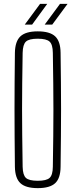

<svg xmlns="http://www.w3.org/2000/svg" viewBox="-20 -967 390 992"><path d="M175 5Q113 5 85.5 -20.5Q58 -46 57 -105Q56 -191.5 55.5 -263.8Q55 -336 55 -403.2Q55 -470.5 55.5 -541Q56 -611.5 57 -694Q58 -753.5 85.5 -779.2Q113 -805 175 -805Q237.5 -805 265 -779.2Q292.5 -753.5 293 -694Q294 -611.5 294.8 -541Q295.5 -470.5 295.5 -403.2Q295.5 -336 294.8 -263.8Q294 -191.5 293 -105Q292.5 -46 265 -20.5Q237.5 5 175 5ZM175 -33Q220 -33 236.2 -47.8Q252.5 -62.5 253 -105Q254.5 -194.5 255.2 -264.8Q256 -335 256 -399.2Q256 -463.5 255.2 -533.8Q254.5 -604 253 -694Q252.5 -737 236.2 -752Q220 -767 175 -767Q130 -767 114 -752Q98 -737 97 -694Q95.5 -606.5 94.8 -537.5Q94 -468.5 94 -404.2Q94 -340 94.8 -268.8Q95.5 -197.5 97 -105Q98 -62.5 114 -47.8Q130 -33 175 -33ZM108 -840 187 -947H224L146 -840ZM211 -840 290 -947H329L250 -840Z"/></svg>

Font: Big Shoulders Text SC Thin
Style: Regular
Weight: 100
Designer: Patric King
Foundry: XO Type Co
Version: Version 2.002